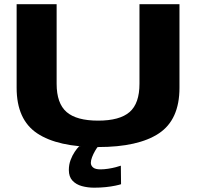

<svg xmlns="http://www.w3.org/2000/svg" viewBox="-20 -695 946 912"><path d="M446 3.5Q637 3.5 734.8 -61.5Q832.5 -126.5 832.5 -278V-675H642.5V-297Q642.5 -203.5 595.5 -162.8Q548.5 -122 446 -122Q343.5 -122 296.2 -163Q249 -204 249 -297V-675H59V-278Q59 -126.5 156.8 -61.5Q254.5 3.5 446 3.5ZM427.5 196.5Q455.5 196.5 482 193.8Q508.5 191 528.2 186.8Q548 182.5 555 180L554 92Q546 95 529.8 99.2Q513.5 103.5 493.8 106.5Q474 109.5 457 109.5Q433 109.5 422.2 100.5Q411.5 91.5 411.5 78.5Q411.5 67 417.2 51.8Q423 36.5 431.5 21.8Q440 7 446.5 0H356Q346.5 9 335 26Q323.5 43 315.2 65.2Q307 87.5 307 112.5Q307 144.5 324.2 163Q341.5 181.5 369 189Q396.5 196.5 427.5 196.5Z"/></svg>

Font: Anybody Expanded
Style: Bold
Weight: 700
Width: 7
Designer: Tyler Finck
Foundry: Etcetera Type Company
Version: Version 1.113;gftools[0.9.25]